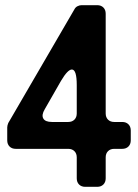

<svg xmlns="http://www.w3.org/2000/svg" viewBox="-20 -723 534 743"><path d="M277 -33V-114Q277 -129 268 -138Q259 -147 244 -147H41Q26 -147 17 -156Q8 -165 8 -180V-230Q8 -237 12 -247L268 -687Q272 -695 280 -699Q288 -703 296 -703H356Q371 -703 380 -694Q389 -685 389 -670V-284Q389 -269 398 -260Q407 -251 422 -251H453Q468 -251 477 -242Q486 -233 486 -218V-180Q486 -165 477 -156Q468 -147 453 -147H422Q407 -147 398 -138Q389 -129 389 -114V-33Q389 -18 380 -9Q371 0 356 0H310Q295 0 286 -9Q277 -18 277 -33ZM181 -251H244Q259 -251 268 -260Q277 -269 277 -284V-394Q277 -454 258 -454Q242 -454 216 -410L153 -300Q140 -278 147.5 -264.5Q155 -251 181 -251Z"/></svg>

Font: Higure Gothic Black
Style: Regular
Weight: 900
Designer: Yoshimichi Ohira
Foundry: Positype
Version: Version 1.000